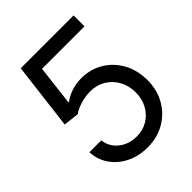

<svg xmlns="http://www.w3.org/2000/svg" viewBox="-207 -845 971 971"><g transform="rotate(-45 278.0 -359.5)"><path d="M279.3 9.8Q216.8 9.8 166.7 -14.9Q116.7 -39.6 86.4 -83Q56.2 -126.5 53.7 -181.6H138.7Q143.6 -132.8 183.3 -100.6Q223.1 -68.4 279.3 -68.4Q324.2 -68.4 358.9 -89.4Q393.6 -110.4 413.6 -147Q433.6 -183.6 433.6 -230.5Q433.6 -277.8 412.8 -315.4Q392.1 -353 356 -374.8Q319.8 -396.5 273.4 -396.5Q239.7 -396.5 204.8 -386Q169.9 -375.5 147.5 -359.4L64.5 -369.1L108.4 -727.5H486.3V-649.4H182.6L157.2 -434.6H161.1Q183.6 -452.6 217.3 -464.1Q251 -475.6 288.1 -475.6Q355 -475.6 407.2 -443.8Q459.5 -412.1 489.5 -357.2Q519.5 -302.2 519.5 -231.4Q519.5 -162.1 488.3 -107.4Q457 -52.7 402.8 -21.5Q348.6 9.8 279.3 9.8Z"/></g></svg>

Font: Inter Tight
Style: Regular
Weight: 400
Designer: Rasmus Andersson
Foundry: rsms
Version: Version 3.002